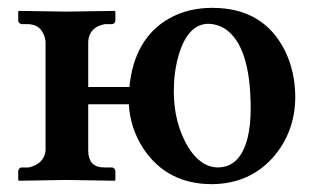

<svg xmlns="http://www.w3.org/2000/svg" viewBox="-20 -464 814 494"><path d="M97.2 -357.9Q90.8 -399.4 54.2 -401.9H35.2Q28.3 -403.8 26.9 -410.2V-434.1L28.8 -436Q29.8 -436 149.9 -434.1Q149.9 -434.1 274.9 -436L276.9 -434.1V-410.2Q275.4 -403.3 269 -401.9H250Q210 -394.5 207 -357.9V-240.2H313Q325.2 -365.7 416 -417Q464.4 -443.8 525.9 -443.8Q657.2 -443.8 712.4 -335Q739.3 -280.8 739.7 -215.8Q739.7 -123 680.7 -57.1Q620.1 9.3 524.9 9.8Q410.6 9.8 349.6 -80.6Q314.9 -133.3 311.5 -195.8H207V-77.1Q207 -37.6 239.7 -33.7Q245.1 -33.2 250 -33.2H269Q275.9 -31.2 276.9 -23.9V-1L274.9 1Q273.9 1 149.9 -1L28.8 1L26.9 -1V-23.9Q28.3 -32.2 35.2 -33.2H54.2Q93.8 -42.5 97.2 -77.1ZM516.6 -402.8Q462.9 -402.8 439 -319.8Q427.2 -277.8 427.2 -229Q427.2 -147.5 463.9 -85.9Q495.6 -34.2 540 -33.2Q598.1 -33.2 617.2 -109.9Q625 -142.1 625 -184.1Q625 -348.1 557.1 -391.1Q538.1 -402.3 516.6 -402.8Z"/></svg>

Font: Linux Libertine O
Style: Semibold
Weight: 700
Designer: Philipp H. Poll
Foundry: Philipp H. Poll
Version: Version 5.0.0